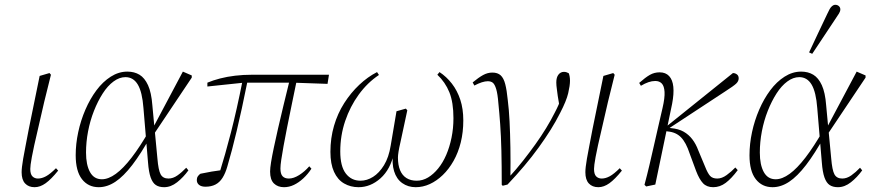

<svg xmlns="http://www.w3.org/2000/svg" viewBox="-20 -767 3628 799"><path d="M124 12Q99 12 84.5 -3.5Q70 -19 70 -50Q70 -60 71.5 -73Q73 -86 76.5 -107Q80 -128 86 -158Q92 -188 100 -231L145 -451L186 -463L192 -456L164 -343Q150 -281 139.5 -236.5Q129 -192 122.5 -162.5Q116 -133 112.5 -113.5Q109 -94 107.5 -82.5Q106 -71 106 -64Q106 -42 115 -33Q124 -24 138 -24Q154 -24 171.5 -33.5Q189 -43 213 -67L222 -57Q193 -21 170 -4.5Q147 12 124 12Z M391 12Q347 12 321 -21.5Q295 -55 295 -121Q295 -168 305.5 -217Q316 -266 335.5 -311Q355 -356 381.5 -391.5Q408 -427 441 -448Q474 -469 510 -469Q539 -469 560.5 -456Q582 -443 596 -412.5Q610 -382 614 -329L623 -233L624 -224L635 -108Q639 -59 648.5 -41.5Q658 -24 681 -24Q700 -24 718.5 -37Q737 -50 755 -69L764 -58Q743 -29 717 -8.5Q691 12 663 12Q642 12 628.5 3Q615 -6 607 -28.5Q599 -51 596 -91L577 -317Q572 -384 553.5 -415Q535 -446 502 -446Q477 -446 452.5 -428Q428 -410 407.5 -378Q387 -346 371 -305.5Q355 -265 346.5 -220.5Q338 -176 338 -132Q338 -81 354.5 -51Q371 -21 404 -21Q431 -21 462 -43.5Q493 -66 528 -111.5Q563 -157 602 -225L612 -203L608 -202Q567 -128 530.5 -80.5Q494 -33 460 -10.5Q426 12 391 12ZM618 -205 614 -230 741 -469 778 -453V-444Z M835 10Q818 10 808.5 2.5Q799 -5 799 -18Q799 -27 803.5 -33.5Q808 -40 814 -44Q837 -49 861 -53Q885 -57 909 -60L905 -46L891 -39Q905 -84 917 -126.5Q929 -169 941 -215.5Q953 -262 965 -315.5Q977 -369 990 -434H1011Q998 -369 986.5 -316.5Q975 -264 965 -222Q955 -180 945.5 -144Q936 -108 926 -74Q918 -46 906 -27Q894 -8 876.5 1Q859 10 835 10ZM843 -407V-423Q867 -433 896 -440.5Q925 -448 958.5 -452Q992 -456 1029 -456H1349L1343 -418L1199 -423H995ZM1162 12Q1136 12 1120 -3.5Q1104 -19 1104 -53Q1104 -67 1108 -92Q1112 -117 1119.5 -152.5Q1127 -188 1137 -232Q1147 -276 1159.5 -327.5Q1172 -379 1186 -436L1216 -438Q1204 -380 1193.5 -329Q1183 -278 1174.5 -235.5Q1166 -193 1160 -159.5Q1154 -126 1150.5 -102.5Q1147 -79 1147 -66Q1147 -43 1156 -33.5Q1165 -24 1182 -24Q1202 -24 1225 -38.5Q1248 -53 1267 -75L1276 -65Q1261 -42 1242 -24.5Q1223 -7 1203 2.5Q1183 12 1162 12Z M1472 12Q1439 12 1412 -3.5Q1385 -19 1370 -52Q1355 -85 1355 -135Q1355 -192 1370 -243.5Q1385 -295 1412.5 -338Q1440 -381 1475 -414Q1510 -447 1549 -467L1557 -455Q1509 -423 1473 -373.5Q1437 -324 1416.5 -263.5Q1396 -203 1396 -137Q1396 -75 1419 -45Q1442 -15 1480 -15Q1507 -15 1532.5 -31Q1558 -47 1578 -79.5Q1598 -112 1606 -162L1630 -304L1669 -315L1675 -308L1646 -173Q1641 -152 1638.5 -136Q1636 -120 1636 -111Q1636 -80 1645 -58.5Q1654 -37 1671.5 -26Q1689 -15 1714 -15Q1739 -15 1761.5 -28.5Q1784 -42 1803.5 -66Q1823 -90 1837 -122.5Q1851 -155 1859 -194Q1867 -233 1867 -275Q1867 -341 1850 -383Q1833 -425 1800 -456L1809 -467Q1838 -448 1860.5 -419Q1883 -390 1895.5 -352Q1908 -314 1908 -266Q1908 -217 1897.5 -174.5Q1887 -132 1867.5 -97.5Q1848 -63 1822.5 -38.5Q1797 -14 1768.5 -1Q1740 12 1710 12Q1678 12 1654 -5Q1630 -22 1620 -54.5Q1610 -87 1616 -131H1620Q1605 -62 1563.5 -25Q1522 12 1472 12Z M2068 2Q2068 -79 2066.5 -140.5Q2065 -202 2061.5 -250Q2058 -298 2054 -337Q2051 -376 2045 -396Q2039 -416 2031 -422.5Q2023 -429 2010 -429Q1999 -429 1985 -424.5Q1971 -420 1954 -411L1947 -424Q1971 -444 1990 -454.5Q2009 -465 2029 -465Q2051 -465 2063.5 -453.5Q2076 -442 2082.5 -417Q2089 -392 2093 -351Q2098 -312 2100.5 -262Q2103 -212 2104 -153Q2105 -94 2104 -25L2097 -28Q2129 -63 2156.5 -98Q2184 -133 2208 -166.5Q2232 -200 2252.5 -233.5Q2273 -267 2289 -299Q2298 -316 2304.5 -331Q2311 -346 2317 -371L2310 -314L2301 -368Q2300 -378 2297.5 -395Q2295 -412 2295 -424Q2295 -445 2304 -456.5Q2313 -468 2327 -468Q2333 -468 2338.5 -466Q2344 -464 2347 -462Q2349 -457 2350.5 -449Q2352 -441 2352 -431Q2352 -411 2344.5 -379Q2337 -347 2311 -297Q2294 -263 2271.5 -227Q2249 -191 2221.5 -153Q2194 -115 2161.5 -76.5Q2129 -38 2092 1L2072 6Z M2470 12Q2445 12 2430.5 -3.5Q2416 -19 2416 -50Q2416 -60 2417.5 -73Q2419 -86 2422.5 -107Q2426 -128 2432 -158Q2438 -188 2446 -231L2491 -451L2532 -463L2538 -456L2510 -343Q2496 -281 2485.5 -236.5Q2475 -192 2468.5 -162.5Q2462 -133 2458.5 -113.5Q2455 -94 2453.5 -82.5Q2452 -71 2452 -64Q2452 -42 2461 -33Q2470 -24 2484 -24Q2500 -24 2517.5 -33.5Q2535 -43 2559 -67L2568 -57Q2539 -21 2516 -4.5Q2493 12 2470 12Z M2662 2Q2673 -39 2682.5 -79.5Q2692 -120 2701 -160Q2710 -200 2719 -239Q2728 -278 2737 -317Q2747 -360 2745.5 -384.5Q2744 -409 2734 -419.5Q2724 -430 2707 -430Q2693 -430 2678.5 -425Q2664 -420 2647 -410L2640 -422Q2666 -445 2684.5 -455.5Q2703 -466 2725 -466Q2750 -466 2764.5 -450.5Q2779 -435 2782 -406Q2785 -377 2777 -335L2707 1L2669 9ZM2948 12Q2921 12 2905.5 -4.5Q2890 -21 2877 -55L2850 -128Q2835 -174 2814 -195.5Q2793 -217 2759 -220L2740 -223V-232H2743L2750 -238L3030 -463Q3039 -463 3046.5 -457.5Q3054 -452 3054 -441Q3054 -429 3043.5 -419Q3033 -409 2997 -386L2758 -229L2757 -236L2771 -234Q2804 -231 2825 -219Q2846 -207 2861 -187.5Q2876 -168 2886 -141L2914 -74Q2925 -46 2935 -35Q2945 -24 2965 -24Q2984 -24 3004 -38.5Q3024 -53 3040 -70L3050 -59Q3024 -24 3000 -6Q2976 12 2948 12Z M3195 12Q3151 12 3125 -21.5Q3099 -55 3099 -121Q3099 -168 3109.5 -217Q3120 -266 3139.5 -311Q3159 -356 3185.5 -391.5Q3212 -427 3245 -448Q3278 -469 3314 -469Q3343 -469 3364.5 -456Q3386 -443 3400 -412.5Q3414 -382 3418 -329L3427 -233L3428 -224L3439 -108Q3443 -59 3452.5 -41.5Q3462 -24 3485 -24Q3504 -24 3522.5 -37Q3541 -50 3559 -69L3568 -58Q3547 -29 3521 -8.5Q3495 12 3467 12Q3446 12 3432.5 3Q3419 -6 3411 -28.5Q3403 -51 3400 -91L3381 -317Q3376 -384 3357.5 -415Q3339 -446 3306 -446Q3281 -446 3256.5 -428Q3232 -410 3211.5 -378Q3191 -346 3175 -305.5Q3159 -265 3150.5 -220.5Q3142 -176 3142 -132Q3142 -81 3158.5 -51Q3175 -21 3208 -21Q3235 -21 3266 -43.5Q3297 -66 3332 -111.5Q3367 -157 3406 -225L3416 -203L3412 -202Q3371 -128 3334.5 -80.5Q3298 -33 3264 -10.5Q3230 12 3195 12ZM3422 -205 3418 -230 3545 -469 3582 -453V-444ZM3347 -549Q3366 -590 3385 -630Q3404 -670 3423 -710Q3428 -721 3432.5 -729Q3437 -737 3443 -742Q3449 -747 3456 -747Q3465 -747 3471 -741.5Q3477 -736 3477 -728Q3477 -720 3471.5 -711Q3466 -702 3453 -683Q3430 -648 3406.5 -613Q3383 -578 3360 -543Z"/></svg>

Font: Source Serif 4 48pt Light
Style: Italic
Weight: 300
Italic angle: -12°
Designer: Frank Grießhammer
Foundry: Adobe Systems Incorporated
Version: Version 4.004;hotconv 1.0.116;makeotfexe 2.5.65601